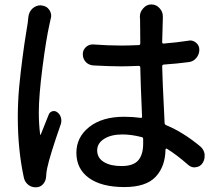

<svg xmlns="http://www.w3.org/2000/svg" viewBox="-20 -793 984 848"><path d="M105.5 -719.7Q108.4 -742.2 125 -756.8Q140.6 -769.5 159.2 -769.5Q162.1 -769.5 165 -768.6Q185.5 -766.6 197.3 -750Q206.1 -737.3 206.1 -722.7Q206.1 -717.8 204.1 -710.9Q202.1 -703.1 199.2 -688.5Q183.6 -620.1 167.5 -494.6Q151.4 -369.1 151.4 -295.9Q151.4 -246.1 157.2 -199.2Q157.2 -198.2 158.7 -197.8Q160.2 -197.3 160.2 -199.2Q171.9 -229.5 195.3 -287.1Q200.2 -298.8 211.9 -301.8Q223.6 -304.7 233.4 -296.9Q245.1 -288.1 249 -273.9Q252.9 -259.8 249 -246.1Q200.2 -106.4 188.5 -50.8Q184.6 -34.2 183.6 -12.7Q182.6 5.9 170.9 19.5Q159.2 33.2 141.6 34.2Q139.6 34.2 136.7 34.2Q120.1 34.2 106.4 24.4Q90.8 12.7 85.9 -5.9Q58.6 -129.9 58.6 -277.3Q58.6 -307.6 60.1 -341.3Q61.5 -375 64.9 -411.1Q68.4 -447.3 71.8 -476.6Q75.2 -505.9 80.1 -543.5Q85 -581.1 87.9 -600.1Q90.8 -619.1 96.2 -652.8Q101.6 -686.5 102.5 -692.4Q105.5 -717.8 105.5 -719.7ZM612.3 -159.2V-178.7Q612.3 -186.5 605.5 -187.5Q560.5 -199.2 520.5 -199.2Q470.7 -199.2 439.9 -179.7Q409.2 -160.2 409.2 -128.9Q409.2 -95.7 438.5 -77.6Q467.8 -59.6 516.6 -59.6Q568.4 -59.6 590.3 -84.5Q612.3 -109.4 612.3 -159.2ZM864.3 -146.5Q880.9 -132.8 883.8 -111.3Q883.8 -107.4 883.8 -103.5Q883.8 -86.9 875 -73.2Q864.3 -56.6 845.7 -54.7Q842.8 -53.7 838.9 -53.7Q824.2 -53.7 811.5 -64.5Q761.7 -108.4 717.8 -135.7Q715.8 -137.7 713.4 -136.2Q710.9 -134.8 710.9 -132.8Q710 -57.6 667.5 -12.2Q625 33.2 529.3 33.2Q428.7 33.2 373 -6.8Q317.4 -46.9 317.4 -118.2Q317.4 -187.5 374.5 -232.4Q431.6 -277.3 528.3 -277.3Q566.4 -277.3 600.6 -272.5Q608.4 -271.5 607.4 -278.3Q600.6 -434.6 599.6 -495.1Q599.6 -502 591.8 -502Q543 -500 515.6 -500Q465.8 -500 393.6 -503.9Q373 -504.9 359.4 -518.6Q345.7 -533.2 345.7 -553.7Q345.7 -572.3 359.4 -585Q372.1 -596.7 388.7 -596.7Q390.6 -596.7 391.6 -596.7Q456.1 -591.8 516.6 -591.8Q543 -591.8 591.8 -593.8Q599.6 -593.8 599.6 -601.6Q599.6 -627 599.1 -663.6Q598.6 -700.2 598.6 -710L597.7 -718.8Q597.7 -740.2 612.3 -755.9Q627 -773.4 648.4 -773.4Q670.9 -773.4 685.5 -755.9Q699.2 -741.2 699.2 -720.7Q699.2 -719.7 699.2 -711.9Q698.2 -684.6 696.3 -607.4Q696.3 -599.6 703.1 -600.6Q762.7 -605.5 812.5 -613.3Q816.4 -614.3 819.3 -614.3Q834 -614.3 845.7 -604.5Q860.4 -592.8 860.4 -573.2Q860.4 -552.7 846.7 -536.6Q833 -520.5 812.5 -518.6Q760.7 -511.7 703.1 -507.8Q696.3 -506.8 696.3 -500Q697.3 -459 699.2 -414.6Q701.2 -370.1 703.6 -322.3Q706.1 -274.4 707 -250Q707 -243.2 713.9 -240.2Q789.1 -209 864.3 -146.5Z"/></svg>

Font: Gen Jyuu Gothic P Medium
Style: Regular
Weight: 500
Designer: [Source Han Sans]
Ryoko NISHIZUKA  (kana & ideographs); Paul D. Hunt (Latin, Greek & Cyrillic); Wenlong ZHANG  (bopomofo
Version: Version 1.002.20150607